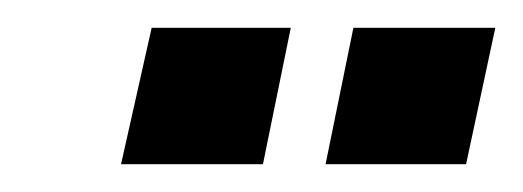

<svg xmlns="http://www.w3.org/2000/svg" viewBox="-20 -688 376 138"><path d="M67 -570 89 -668H189L169 -570ZM214 -570 234 -668H336L315 -570Z"/></svg>

Font: Saira Ultra Condensed ExtraBold
Style: Italic
Weight: 800
Width: 1
Italic angle: -12°
Designer: Hector Gatti with collaboration of the Omnibus-Type team
Foundry: Omnibus-Type
Version: Version 1.001; ttfautohint (v1.8)